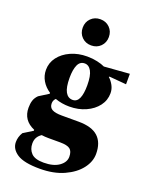

<svg xmlns="http://www.w3.org/2000/svg" viewBox="-170 -788 878 1118"><g transform="rotate(20 269.0 -229.5)"><path d="M256 -159Q209 -159 168 -174Q154 -161 154 -142Q154 -117 173 -106Q192 -95 234 -95H338Q420 -95 459 -59Q498 -23 498 47Q498 95 464 139Q430 183 367 211.5Q304 240 218 240Q120 240 77.5 212Q35 184 35 141Q35 109 53 80L111 44V38Q36 6 36 -72Q36 -97 42 -116.5Q48 -136 65 -153L124 -190V-196Q92 -217 74 -247.5Q56 -278 56 -314Q56 -358 82.5 -393Q109 -428 154.5 -448.5Q200 -469 256 -469Q289 -469 318.5 -462.5Q348 -456 366 -447L523 -459V-394L418 -403L414 -400Q432 -384 444 -361.5Q456 -339 456 -314Q456 -270 429.5 -235Q403 -200 357.5 -179.5Q312 -159 256 -159ZM261 -202Q288 -202 300.5 -230Q313 -258 313 -311Q313 -370 297.5 -398Q282 -426 256 -426Q227 -426 214 -397Q201 -368 201 -317Q201 -258 216.5 -230Q232 -202 261 -202ZM128 116Q128 152 150.5 175.5Q173 199 227 199Q288 199 322.5 174.5Q357 150 357 116Q357 82 339.5 68.5Q322 55 278 55H206Q183 55 163 52Q146 63 137 78.5Q128 94 128 116ZM254 -537Q219 -537 196 -560Q173 -583 173 -618Q173 -653 196 -676Q219 -699 254 -699Q289 -699 312 -676Q335 -653 335 -618Q335 -583 312 -560Q289 -537 254 -537Z"/></g></svg>

Font: Spectral ExtraBold
Style: Regular
Weight: 800
Designer: Jean-Baptiste Levee
Foundry: Production Type
Version: Version 2.001